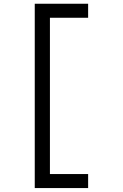

<svg xmlns="http://www.w3.org/2000/svg" viewBox="-20 -836 640 1000"><path d="M161 -816.5V143.5H439V70.5H240V-743.5H439V-816.5Z"/></svg>

Font: Kode Mono
Style: Regular
Weight: 400
Monospace: yes
Designer: Isa Ozler
Foundry: Kadena LLC
Version: Version 1.000;gftools[0.9.28]